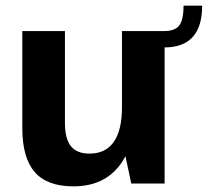

<svg xmlns="http://www.w3.org/2000/svg" viewBox="-20 -650 736 680"><path d="M210 -215Q210 -159 231 -132.5Q252 -106 297 -106Q354 -106 383 -147.5Q412 -189 412 -270L462 -346V-287Q462 -142 405 -66Q348 10 240 10Q147 10 103 -40.5Q59 -91 59 -197V-540H210ZM563 0H445L412 -154V-540H563ZM562 -540Q599 -540 614.5 -559.5Q630 -579 630 -630H696Q696 -482 562 -482Z"/></svg>

Font: Pathway Extreme SemiCondensed
Style: Bold
Weight: 700
Width: 4
Version: Version 1.001;gftools[0.9.26]